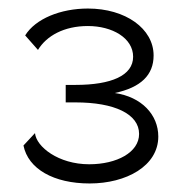

<svg xmlns="http://www.w3.org/2000/svg" viewBox="-20 -831 430 450"><path d="M190 -401C276 -401 351 -442 351 -511C351 -562 312 -604 249 -613C310 -626 340 -655 340 -701C340 -764 274 -811 186 -811C122 -811 63 -787 39 -748L69 -714C89 -747 130 -770 186 -770C243 -770 292 -742 292 -698C292 -654 241 -632 157 -632H134V-591H157C248 -591 306 -564 306 -517C306 -474 254 -446 189 -446C117 -446 65 -487 62 -519L35 -490C46 -435 106 -401 190 -401Z"/></svg>

Font: Raleway Reg
Style: Regular
Weight: 400
Designer: Matt McInerney, Pablo Impallari, Rodrigo Fuenzalida
Foundry: Matt McInerney, Pablo Impallari, Rodrigo Fuenzalida
Version: Version 3.00 July 28, 2015